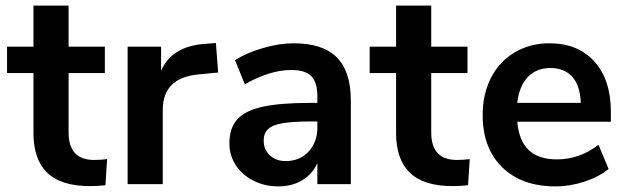

<svg xmlns="http://www.w3.org/2000/svg" viewBox="-20 -655 2230 683"><path d="M361 -89 355 4Q325 7 300 7Q197 7 148 -40.5Q99 -88 99 -182V-395H5V-489H99V-635H224V-489H353V-395H224V-184Q224 -86 315 -86Q337 -86 361 -89Z M756 -397 683 -390Q559 -377 559 -264V0H434V-489H553V-403Q591 -491 710 -499L748 -502Z M1228 -297V0H1109V-75Q1092 -36 1055.5 -14Q1019 8 971 8Q922 8 882 -12Q842 -32 819 -67Q796 -102 796 -145Q796 -199 823.5 -230Q851 -261 913 -275Q975 -289 1084 -289H1109V-312Q1109 -362 1087.5 -384Q1066 -406 1016 -406Q977 -406 934.5 -392.5Q892 -379 851 -355L816 -441Q857 -467 915 -484Q973 -501 1025 -501Q1128 -501 1178 -451Q1228 -401 1228 -297ZM1109 -202V-223H1091Q1024 -223 987 -217Q950 -211 934 -196Q918 -181 918 -155Q918 -123 940 -102.5Q962 -82 996 -82Q1046 -82 1077.5 -115.5Q1109 -149 1109 -202Z M1651 -89 1645 4Q1615 7 1590 7Q1487 7 1438 -40.5Q1389 -88 1389 -182V-395H1295V-489H1389V-635H1514V-489H1643V-395H1514V-184Q1514 -86 1605 -86Q1627 -86 1651 -89Z M2153 -222H1820Q1826 -154 1861 -121Q1896 -88 1961 -88Q2042 -88 2109 -140L2145 -54Q2111 -26 2059.5 -9Q2008 8 1956 8Q1836 8 1766.5 -60Q1697 -128 1697 -246Q1697 -321 1727 -379Q1757 -437 1811.5 -469Q1866 -501 1935 -501Q2036 -501 2094.5 -436Q2153 -371 2153 -257ZM1820 -289H2046Q2044 -350 2016 -381.5Q1988 -413 1938 -413Q1888 -413 1857.5 -381Q1827 -349 1820 -289Z"/></svg>

Font: wassup Sans
Style: Bold
Weight: 700
Version: Version 2.001